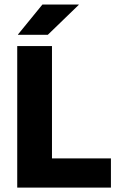

<svg xmlns="http://www.w3.org/2000/svg" viewBox="-20 -847 547 867"><path d="M214.7 0H57.8V-639H214.7ZM146.9 -131.7H480.9V0H146.9ZM171.5 -826.5H335.6V-825L196 -690H61.2V-691.3Z"/></svg>

Font: Anek Latin Medium
Style: Regular
Weight: 500
Designer: Yesha Goshar
Foundry: Ek Type
Version: Version 1.003